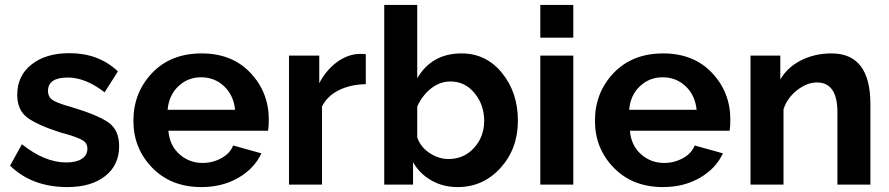

<svg xmlns="http://www.w3.org/2000/svg" viewBox="-20 -750 3612 780"><path d="M254 10Q110 10 21 -77L69 -164Q162 -90 249 -90Q289 -90 312 -104.5Q335 -119 335 -146Q335 -169 315 -180.5Q295 -192 247 -206Q233 -210 225 -212Q129 -243 89.5 -273.5Q50 -304 50 -365Q50 -442 108 -488Q166 -534 262 -534Q381 -534 459 -460L405 -375Q327 -435 256 -435Q175 -435 175 -381Q175 -355 195.5 -342.5Q216 -330 270 -315Q377 -283 420.5 -252.5Q464 -222 464 -156Q464 -79 407 -34.5Q350 10 254 10Z M798 10Q675 10 598.5 -68.5Q522 -147 522 -259Q522 -374 598 -453.5Q674 -533 799 -533Q923 -533 997.5 -454Q1072 -375 1072 -264Q1072 -236 1069 -219H664Q669 -159 709 -123.5Q749 -88 803 -88Q844 -88 879.5 -107.5Q915 -127 927 -159L1042 -127Q1013 -65 948 -27.5Q883 10 798 10ZM661 -304H935Q929 -363 890.5 -399.5Q852 -436 797 -436Q743 -436 704.5 -399.5Q666 -363 661 -304Z M1466 -408Q1404 -407 1356.5 -383.5Q1309 -360 1288 -317V0H1154V-524H1277V-412Q1305 -465 1348 -497Q1391 -529 1439 -531Q1460 -531 1466 -530Z M1658 -91V0H1541V-730H1675V-432Q1734 -533 1855 -533Q1955 -533 2019.5 -453.5Q2084 -374 2084 -260Q2084 -146 2013.5 -68Q1943 10 1839 10Q1780 10 1732.5 -17Q1685 -44 1658 -91ZM1947 -259Q1947 -324 1908 -371.5Q1869 -419 1810 -419Q1767 -419 1731 -390.5Q1695 -362 1675 -317V-192Q1688 -153 1725 -128.5Q1762 -104 1802 -104Q1865 -104 1906 -149.5Q1947 -195 1947 -259Z M2175 -597V-730H2309V-597ZM2175 0V-524H2309V0Z M2673 10Q2550 10 2473.5 -68.5Q2397 -147 2397 -259Q2397 -374 2473 -453.5Q2549 -533 2674 -533Q2798 -533 2872.5 -454Q2947 -375 2947 -264Q2947 -236 2944 -219H2539Q2544 -159 2584 -123.5Q2624 -88 2678 -88Q2719 -88 2754.5 -107.5Q2790 -127 2802 -159L2917 -127Q2888 -65 2823 -27.5Q2758 10 2673 10ZM2536 -304H2810Q2804 -363 2765.5 -399.5Q2727 -436 2672 -436Q2618 -436 2579.5 -399.5Q2541 -363 2536 -304Z M3516 0H3382V-294Q3382 -415 3299 -415Q3258 -415 3218 -383.5Q3178 -352 3163 -306V0H3029V-524H3150V-427Q3179 -477 3234.5 -505Q3290 -533 3358 -533Q3516 -533 3516 -327Z"/></svg>

Font: Raleway-v4020
Style: Bold
Weight: 700
Designer: Matt McInerney, Pablo Impallari, Rodrigo Fuenzalida
Foundry: Matt McInerney, Pablo Impallari, Rodrigo Fuenzalida
Version: Version 4.020;PS 004.020;hotconv 1.0.88;makeotf.lib2.5.64775